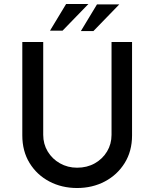

<svg xmlns="http://www.w3.org/2000/svg" viewBox="-20 -936 775 964"><path d="M197 -259Q197 -213 219.5 -175.5Q242 -138 281 -116Q320 -94 367 -94Q417 -94 456 -116Q495 -138 517.5 -175.5Q540 -213 540 -259V-725H643V-256Q643 -177 606 -117.5Q569 -58 506.5 -25Q444 8 367 8Q290 8 227.5 -25Q165 -58 128.5 -117.5Q92 -177 92 -256V-725H197ZM424 -916 294 -782H231L312 -916ZM579 -914 449 -780H386L467 -914Z"/></svg>

Font: Reem Kufi Ink
Style: Regular
Weight: 400
Designer: Khaled Hosny
Version: Version 1.7